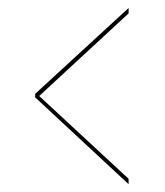

<svg xmlns="http://www.w3.org/2000/svg" viewBox="-20 -508 412 480"><path d="M301.5 -47.5 68 -264.5V-273.5L301.5 -488V-474.5L78 -268L301.5 -61Z"/></svg>

Font: Imbue 100pt Medium
Style: Regular
Weight: 500
Designer: Tyler Finck
Foundry: Etcetera Type Company
Version: Version 1.102; ttfautohint (v1.8.3)